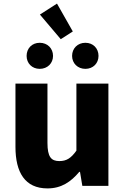

<svg xmlns="http://www.w3.org/2000/svg" viewBox="-20 -1034 694 1068"><path d="M244 14C321 14 374 -22 421 -78H425L438 0H583V-569H405V-196C375 -154 350 -138 310 -138C265 -138 244 -161 244 -239V-569H66V-217C66 -75 119 14 244 14ZM201 -651C244 -651 275 -682 275 -723C275 -765 244 -796 201 -796C158 -796 128 -765 128 -723C128 -682 158 -651 201 -651ZM318 -816 385 -859 297 -1014 202 -953ZM455 -651C498 -651 528 -682 528 -723C528 -765 498 -796 455 -796C412 -796 381 -765 381 -723C381 -682 412 -651 455 -651Z"/></svg>

Font: Noto Sans HK Black
Style: Regular
Weight: 900
Designer: Ryoko NISHIZUKA 西塚涼子 (kana, bopomofo & ideographs); Paul D. Hunt (Latin, Greek & Cyrillic); Sandoll Communications 산돌커뮤니
Foundry: Adobe
Version: Version 2.004;hotconv 1.0.118;makeotfexe 2.5.65603